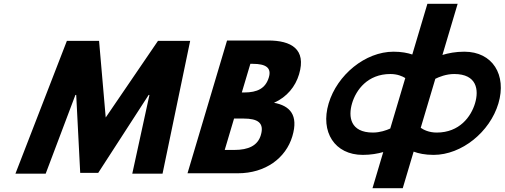

<svg xmlns="http://www.w3.org/2000/svg" viewBox="-20 -917 2665 1014"><path d="M678.6 0.1H838.4L984.3 -701.1H814.3L538.3 -296.5L503.2 -701.1H333.2L61.5 0.1H221.3L378.2 -415.5H382.5L403.6 -4.1H498.8L765 -415.5H769.2Z M1179.1 -703.1 970.3 -1.9H1236.3C1381.7 -1.9 1489.6 -81.8 1524 -197.4C1557.7 -310.4 1510.1 -358.9 1427.1 -374.2C1495.7 -404.8 1540.2 -460 1559.4 -524.6C1599.2 -658.1 1517.4 -703.1 1396.7 -703.1ZM1257.1 -428.6 1302.2 -579.9H1314.9C1384.6 -579.9 1414.9 -558.6 1399.9 -508.5C1382.5 -449.8 1338.7 -428.6 1269.9 -428.6ZM1166.8 -125.1 1216.1 -290.9H1266.3C1341.9 -290.9 1376.8 -267.9 1357.5 -203.3C1341.1 -148.1 1292.6 -125.1 1216.9 -125.1Z M2157.4 -629.1C2133.1 -637.4 2100.5 -644 2058.4 -644C1909.2 -644 1760.6 -521.6 1715.6 -370.5C1670.8 -220.1 1747.5 -99 1896.1 -99C1938.2 -99 1974.7 -105.6 2004 -113.9L1947.2 77H2107L2164.5 -116.2C2189.4 -106.8 2224 -99 2269.9 -99C2418.4 -99 2567.3 -220.1 2612.1 -370.5C2657.1 -521.6 2581.3 -644 2432.2 -644C2386.3 -644 2347.1 -636.2 2316.6 -626.8L2397 -897H2237.2ZM2120.4 -504.8 2041 -238.2C2020.3 -228.8 1986.7 -216.9 1949.7 -216.9C1829.2 -216.9 1818.4 -301.1 1839.5 -371.8C1860.4 -441.9 1921.2 -526.1 2041.7 -526.1C2078.8 -526.1 2105.3 -514.2 2120.4 -504.8ZM2286.5 -216.9C2244.1 -216.9 2215.5 -232.5 2202 -242.1L2279.1 -500.9C2298.3 -510.5 2336.2 -526.1 2378.6 -526.1C2499.1 -526.1 2509.8 -441.9 2488.9 -371.8C2467.9 -301.1 2407 -216.9 2286.5 -216.9Z"/></svg>

Font: Hussar
Style: BdOblThree
Weight: 700
Foundry: Cannot Into Space Fonts
Version: Version 2.00